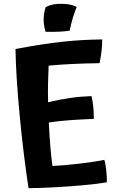

<svg xmlns="http://www.w3.org/2000/svg" viewBox="-20 -941 612 1003"><path d="M538 11Q482 22 355 31.5Q228 41 129 42Q102 -135 82.5 -341Q63 -547 61 -685Q204 -712 306.5 -723Q409 -734 514 -735Q514 -706 510.5 -675Q507 -644 500 -611Q428 -610 362 -607Q296 -604 234 -598Q232 -556 231 -508Q230 -460 231 -407Q290 -421 345 -429Q400 -437 458 -439Q464 -414 467 -386Q470 -358 470 -320Q397 -317 342 -313Q287 -309 235 -301Q239 -222 243.5 -170Q248 -118 254 -74Q307 -76 389.5 -85.5Q472 -95 525 -106Q531 -88 535 -52Q539 -16 538 11ZM304 -921Q326 -921 345.5 -917Q365 -913 381 -905Q372 -885 361 -849Q350 -813 344 -781Q321 -777 290 -775.5Q259 -774 218 -775Q213 -791 210.5 -807Q208 -823 208 -839Q208 -856 211 -873.5Q214 -891 219 -904Q238 -914 258.5 -918Q279 -922 304 -921Z"/></svg>

Font: Atma SemiBold
Style: Regular
Weight: 600
Designer: Gregori Vincens, Jeremie Hornus, Riccardo Olocco, Yoann Minet.
Foundry: black foundry
Version: Version 1.102;PS 1.100;hotconv 1.0.86;makeotf.lib2.5.63406